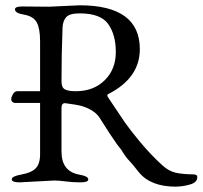

<svg xmlns="http://www.w3.org/2000/svg" viewBox="-20 -677 758 718"><path d="M502.9 -493.2Q502.9 -385.3 384.8 -325.2Q377.9 -322.3 384.8 -312Q429.7 -244.1 447.3 -218.8Q464.8 -193.4 504.4 -145.5Q543.9 -98.1 587.9 -58.1Q611.3 -37.1 636.7 -31.2Q662.1 -25.4 703.1 -24.9Q718.3 -24.9 717.8 -14.2Q717.8 4.9 691.4 12.7Q665 20.5 637.2 21Q543 21 499 -33.2Q473.1 -66.4 461.4 -78.1Q449.7 -89.8 434.1 -116.2L417 -138.2Q396 -167 353 -235.8Q335 -264.6 288.1 -279.8Q268.1 -285.6 225.1 -291Q217.8 -292 213.9 -287.6Q210 -283.2 210 -273.9V-109.9Q210 -35.6 276.9 -23.9Q310.1 -18.1 310.1 -6.3Q310.5 4.9 281.2 4.9Q252 4.9 226.1 1.5Q200.2 -2 183.1 -2L53.2 4.9Q24.4 4.9 23.9 -6.3Q23.9 -18.1 60.1 -24.4Q96.7 -30.8 113.3 -47.4Q129.9 -64 129.9 -100.1V-292H36.1Q31.2 -292 26.4 -295.9Q22 -299.8 22 -306.6Q22 -313.5 28.3 -324.7Q34.7 -336.4 45.9 -335.9H129.9V-522Q129.9 -569.8 117.7 -592.8Q105 -616.2 70.3 -622.1Q35.6 -627.9 36.1 -642.1Q36.1 -653.3 64.9 -652.8L163.1 -651.9L277.8 -657.2Q502.9 -657.2 502.9 -493.2ZM277.8 -627Q240.2 -627 227.5 -612.8Q214.8 -598.6 213.9 -573.2Q210 -476.1 210 -372.1Q210 -349.6 222.7 -342.8Q235.4 -335.9 263.2 -335.9Q330.1 -335.9 371.6 -377Q413.1 -418 413.1 -482.4Q413.1 -546.9 384.8 -586.9Q356.4 -627 277.8 -627Z"/></svg>

Font: EBGaramond
Style: Regular
Weight: 400
Version: Version 000.012g